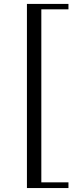

<svg xmlns="http://www.w3.org/2000/svg" viewBox="-20 -805 402 971"><path d="M116.2 146V-785.2H326.2V-757.8H189V117.2H326.2V146Z"/></svg>

Font: Dehuti Alt
Style: Book
Weight: 400
Version: Version 1.2